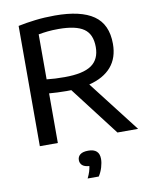

<svg xmlns="http://www.w3.org/2000/svg" viewBox="-103 -825 908 1139"><g transform="rotate(-10 350.5 -255.0)"><path d="M85 0V-724.5Q132 -734.5 188 -741.2Q244 -748 306.5 -748Q462.5 -748 540 -694.2Q617.5 -640.5 617.5 -523Q617.5 -438.5 571.5 -385Q525.5 -331.5 437.5 -309.5L677 0H552.5L326.5 -295Q313 -294.5 299 -294.5Q268.5 -294.5 244.2 -295.8Q220 -297 193.5 -299V0ZM302 -378Q413 -378 463.5 -413Q514 -448 514 -522Q514 -599.5 466.2 -632.5Q418.5 -665.5 314.5 -665.5Q277.5 -665.5 249.2 -662.5Q221 -659.5 193.5 -654.5V-383.5Q222.5 -380.5 246 -379.2Q269.5 -378 302 -378ZM331 238Q341.5 216.5 346.8 199.5Q352 182.5 354 167Q325 165 311.8 153Q298.5 141 298.5 121.5Q298.5 101 314.2 88.5Q330 76 363 76Q429.5 76 429.5 137Q429.5 160 421.2 187.5Q413 215 398 238Z"/></g></svg>

Font: Encode Sans SemiExpanded SemiExpanded Medium
Style: Regular
Weight: 500
Width: 6
Designer: Multiple Designers
Foundry: Impallari Type
Version: Version 3.000; ttfautohint (v1.8.3) -l 8 -r 50 -G 200 -x 14 